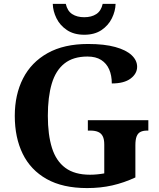

<svg xmlns="http://www.w3.org/2000/svg" viewBox="-20 -948 810 978"><path d="M423.6 10Q299.5 10 217.8 -36Q136.1 -82 95.7 -164.5Q55.3 -247 55.3 -358Q55.3 -466 97.4 -548.5Q139.5 -631 222.7 -677.5Q305.9 -724 428.5 -724Q511.7 -724 567.1 -708.6Q622.5 -693.3 650.5 -666.9Q678.5 -640.5 678.5 -607.9Q678.5 -573 645.4 -547.9Q612.3 -522.9 549.5 -522.9Q549.5 -563.7 536.1 -594.4Q522.8 -625 495.5 -642.5Q468.2 -660 425.6 -660Q352.8 -660 308.3 -624.6Q263.7 -589.3 243.7 -521.9Q223.7 -454.5 223.7 -358Q223.7 -261.5 244.7 -194.6Q265.7 -127.7 313 -92.9Q360.2 -58 438.5 -58Q457 -58 475.6 -59.9Q494.2 -61.7 511.1 -64.8V-211.9Q511.1 -239 503.1 -254.3Q495.1 -269.7 479.5 -276.2Q463.9 -282.8 440.2 -282.8H427.5V-335.8H735.6V-282.8H728.7Q708.5 -282.8 695.4 -276Q682.2 -269.3 675.9 -253.1Q669.6 -237 669.6 -207.9V-44.1Q611.4 -17.1 551.8 -3.5Q492.1 10 423.6 10ZM409.1 -771Q356.9 -771 321.2 -794.7Q285.6 -818.4 267.7 -854.9Q249.8 -891.3 248.8 -928.3H315.1Q323.1 -892.3 347.6 -876.3Q372.1 -860.3 409.1 -860.3Q446.1 -860.3 470.6 -876.3Q495.1 -892.3 503.1 -928.3H568.8Q567.8 -891.3 549.9 -854.9Q532 -818.4 496.9 -794.7Q461.7 -771 409.1 -771Z"/></svg>

Font: Noto Serif Sinhala
Style: Regular
Weight: 400
Designer: Jelle Bosma - Monotype Design Team
Foundry: Monotype Imaging Inc.
Version: Version 2.006